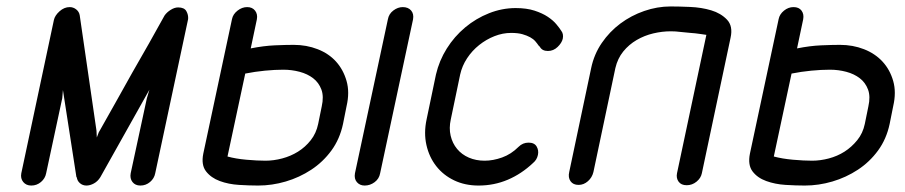

<svg xmlns="http://www.w3.org/2000/svg" viewBox="-20 -575 2806 595"><path d="M147 -513Q150 -527 164.5 -540Q179 -553 196 -553Q207 -553 216 -546Q225 -539 227 -528L279 -170L280 -149Q282 -153 284 -159.5Q286 -166 289 -170L338 -257L390 -350L442 -441L490 -527Q497 -537 509 -544.5Q521 -552 532 -552Q551 -552 557.5 -540.5Q564 -529 563 -516L461 -38Q458 -22 445 -11Q432 0 415 0Q399 0 390.5 -11Q382 -22 385 -38L435 -270L443 -297L291 -26Q283 -13 271 -6.5Q259 0 248 0Q236 0 227.5 -7.5Q219 -15 218 -26L217 -25L175 -296L173 -271L123 -38Q120 -22 107 -11Q94 0 77 0Q61 0 52 -11Q43 -22 46 -38Z M1043 -191Q1033 -144 1007 -108.5Q981 -73 944.5 -49Q908 -25 865.5 -12.5Q823 0 780 0Q753 0 720.5 -2Q688 -4 661 -14Q634 -24 618.5 -44Q603 -64 610 -99L699 -516Q702 -531 716 -542Q730 -553 746 -553Q762 -553 770.5 -542Q779 -531 776 -515L757 -425Q797 -433 831.5 -434.5Q866 -436 890 -436Q930 -436 964.5 -422.5Q999 -409 1021.5 -384Q1044 -359 1054 -324Q1064 -289 1054 -246ZM977 -245Q984 -276 976 -297.5Q968 -319 950.5 -332.5Q933 -346 908.5 -352.5Q884 -359 858 -359Q832 -359 801 -356Q770 -353 740 -347L685 -90Q710 -83 743.5 -80Q777 -77 803 -77Q828 -77 854.5 -84Q881 -91 903.5 -105Q926 -119 943 -140.5Q960 -162 966 -191ZM1182 -515Q1185 -532 1199 -542.5Q1213 -553 1228 -553Q1245 -553 1254 -542.5Q1263 -532 1260 -515L1158 -38Q1155 -21 1141 -10.5Q1127 0 1110 0Q1095 0 1086 -10.5Q1077 -21 1080 -38Z M1587 -120Q1600 -133 1618 -133Q1636 -133 1643 -121Q1650 -109 1647 -95Q1644 -80 1632 -70Q1596 -36 1553.5 -18Q1511 0 1463 0Q1421 0 1387.5 -16Q1354 -32 1332 -60Q1310 -88 1301.5 -125.5Q1293 -163 1302 -205L1331 -344Q1341 -387 1364.5 -424.5Q1388 -462 1421.5 -490Q1455 -518 1495.5 -534Q1536 -550 1578 -550Q1612 -550 1636.5 -542Q1661 -534 1677.5 -523Q1694 -512 1704 -500Q1714 -488 1719 -480Q1727 -470 1724 -455Q1721 -442 1708 -429.5Q1695 -417 1678 -417Q1660 -417 1653 -430L1649 -434Q1645 -440 1639 -447Q1633 -454 1623 -459.5Q1613 -465 1599 -469Q1585 -473 1564 -473Q1538 -473 1512.5 -463Q1487 -453 1465 -435.5Q1443 -418 1427.5 -394.5Q1412 -371 1406 -344L1377 -205Q1371 -178 1376.5 -154.5Q1382 -131 1396.5 -113.5Q1411 -96 1433 -86.5Q1455 -77 1482 -77Q1508 -77 1536 -87Q1564 -97 1587 -120Z M2169 -467Q2161 -468 2148 -470Q2135 -472 2120 -473L2089 -476Q2074 -478 2059 -478Q2032 -478 2004.5 -471.5Q1977 -465 1953 -451Q1929 -437 1911.5 -415.5Q1894 -394 1887 -364L1819 -42Q1815 -25 1802 -13.5Q1789 -2 1773 -2Q1756 -2 1748 -13.5Q1740 -25 1744 -42L1812 -364Q1821 -407 1845 -442Q1869 -477 1902.5 -502Q1936 -527 1976.5 -541Q2017 -555 2058 -555Q2083 -555 2118.5 -553.5Q2154 -552 2184 -543Q2214 -534 2233 -514Q2252 -494 2244 -458L2155 -38Q2152 -23 2138.5 -12Q2125 -1 2108 -1Q2091 -1 2083 -12Q2075 -23 2078 -38Z M2737 -191Q2727 -144 2701 -108.5Q2675 -73 2638.5 -49Q2602 -25 2559.5 -12.5Q2517 0 2474 0Q2447 0 2414.5 -2Q2382 -4 2354.5 -14Q2327 -24 2312 -44Q2297 -64 2304 -99L2393 -516Q2396 -531 2409.5 -542Q2423 -553 2439 -553Q2456 -553 2464 -542Q2472 -531 2469 -515L2450 -425Q2490 -433 2524.5 -434.5Q2559 -436 2583 -436Q2623 -436 2657.5 -422.5Q2692 -409 2715 -384Q2738 -359 2748 -324Q2758 -289 2748 -246ZM2671 -245Q2678 -276 2670 -297.5Q2662 -319 2644.5 -332.5Q2627 -346 2602.5 -352.5Q2578 -359 2552 -359Q2525 -359 2494 -356Q2463 -353 2433 -347L2378 -90Q2404 -83 2437.5 -80Q2471 -77 2497 -77Q2522 -77 2548.5 -84Q2575 -91 2597 -105Q2619 -119 2636.5 -140.5Q2654 -162 2660 -191Z"/></svg>

Font: VDS Compensated
Style: Light Italic
Weight: 300
Italic angle: -12°
Designer: artmaker
Foundry: artmaker
Version: Version 1.000 2012 initial release